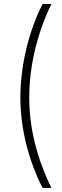

<svg xmlns="http://www.w3.org/2000/svg" viewBox="-20 -785 308 949"><path d="M80.6 -303.2C81.1 -151.4 119.1 2.9 190.4 144H233.9C160.6 -7.3 124.5 -155.8 124.5 -303.2C124.5 -454.6 162.6 -619.1 233.9 -765.1H190.4C121.6 -630.4 81.1 -460.9 80.6 -303.2Z"/></svg>

Font: Raveo Display Display ExLight
Style: Regular
Weight: 200
Designer: Jakub Foglar, Rasmus Andersson (Inter)
Foundry: Jakubfoglar.com
Version: Version 1.100;Glyphs 3.2.3 (3260)